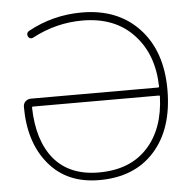

<svg xmlns="http://www.w3.org/2000/svg" viewBox="-53 -817 843 859"><g transform="rotate(-5 368.5 -388.0)"><path d="M661.1 -360.4Q661.1 -364.3 656.2 -364.3H91.8Q86.9 -364.3 86.9 -360.4Q89.8 -212.9 158.2 -128.9Q228.5 -44.9 359.4 -44.9Q501 -44.9 579.1 -130.9Q656.2 -214.8 661.1 -360.4ZM656.2 -400.4Q661.1 -400.4 661.1 -404.3Q658.2 -549.8 574.2 -638.7Q490.2 -728.5 344.7 -728.5Q226.6 -728.5 120.1 -671.9Q113.3 -668 106.4 -669.9Q99.6 -671.9 96.2 -678.7Q92.8 -685.5 94.7 -692.4Q96.7 -699.2 103.5 -703.1Q215.8 -764.6 344.7 -764.6Q506.8 -764.6 602.1 -662.6Q697.3 -560.5 697.3 -387.7Q697.3 -211.9 607.4 -111.3Q517.6 -10.7 359.4 -10.7Q213.9 -10.7 132.8 -108.4Q50.8 -206.1 50.8 -366.2Q50.8 -380.9 60.5 -390.6Q71.3 -400.4 85.9 -400.4Z"/></g></svg>

Font: Gen Jyuu Gothic ExtraLight
Style: Regular
Weight: 100
Designer: [Source Han Sans]
Ryoko NISHIZUKA  (kana & ideographs); Paul D. Hunt (Latin, Greek & Cyrillic); Wenlong ZHANG  (bopomofo
Version: Version 1.002.20150607